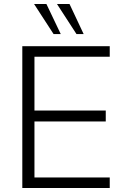

<svg xmlns="http://www.w3.org/2000/svg" viewBox="-20 -944 625 964"><path d="M92 -712H531V-659H153V-389H511V-334H153V-53H531V0H92ZM151 -924H213L285 -773H249ZM266 -924H329L400 -773H364Z"/></svg>

Font: Muli Light
Style: Regular
Weight: 300
Designer: Vernon Adams
Foundry: Vernon Adams
Version: Version 2.100